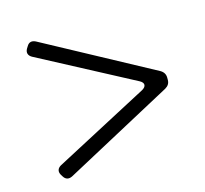

<svg xmlns="http://www.w3.org/2000/svg" viewBox="-83 -721 766 716"><g transform="rotate(-15 300.5 -363.5)"><path d="M550 -359V-367C550 -380 544 -390 532 -397L112 -624C98 -631 86 -629 78 -615L73 -607C65 -593 69 -581 83 -573L448 -380C466 -370 465 -356 447 -346L83 -154C69 -146 65 -134 73 -120L78 -112C86 -99 98 -96 112 -103L532 -329C544 -336 550 -345 550 -359Z"/></g></svg>

Font: 寒蝉锦书宋Pro Soft
Style: Regular
Weight: 700
Designer: 寒蝉锦书宋{Warren} 思源宋体{Ryoko NISHIZUKA 西塚涼子 (kana & ideographs); Frank Grießhammer (Latin, Greek & Cyrillic); Wenlong ZHANG 
Foundry: Adobe & ChillType
Version: Version 2.000;Glyphs 3.1.1 (3135)